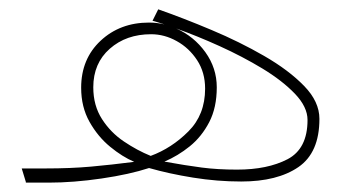

<svg xmlns="http://www.w3.org/2000/svg" viewBox="-20 -390 765 410"><path d="M26.4 -30.3H77.1Q130.9 -30.3 174.3 -34.2Q217.8 -38.1 266.6 -44.4Q241.2 -55.2 215.1 -76.7Q189 -98.1 171.1 -129.9Q153.3 -161.6 153.3 -202.6Q153.3 -264.2 194.8 -303Q236.3 -341.8 298.3 -341.8Q314.9 -341.8 331.1 -337.9Q317.9 -342.3 305.7 -345.7L317.9 -370.1Q372.1 -351.1 431.9 -325.9Q491.7 -300.8 544.2 -270.5Q596.7 -240.2 629.4 -206.5Q662.1 -172.9 662.1 -136.2Q662.1 -64 617.2 -33.2Q572.3 -2.4 495.1 -2.4Q443.8 -2.4 392.3 -10.7Q340.8 -19 298.3 -31.2Q256.8 -17.6 196.8 -8.8Q136.7 0 83.5 0H35.2V-1.5ZM331.1 -44.9Q377 -36.6 410.9 -32.2Q444.8 -27.8 486.3 -27.8Q551.3 -27.8 594 -50Q636.7 -72.3 636.7 -133.8Q636.7 -161.6 609.9 -189.7Q583 -217.8 540.3 -243.7Q497.6 -269.5 449 -291.5Q400.4 -313.5 356.4 -329.1Q394 -312.5 418.5 -278.6Q442.9 -244.6 442.9 -203.6Q442.9 -160.2 426.8 -129.2Q410.6 -98.1 385.3 -77.6Q359.9 -57.1 331.1 -44.9ZM179.2 -203.6Q179.2 -164.6 197.8 -135.7Q216.3 -106.9 244.6 -87.9Q272.9 -68.8 301.8 -57.1Q346.7 -73.7 382.3 -109.4Q418 -145 418 -200.7Q418 -235.4 400.9 -261.5Q383.8 -287.6 357.4 -302.2Q331.1 -316.9 302.7 -316.9Q249.5 -316.9 214.4 -285.9Q179.2 -254.9 179.2 -203.6Z"/></svg>

Font: Vazirmatn UI NL Thin
Style: Regular
Weight: 100
Designer: Saber Rastikerdar
Foundry: Saber Rastikerdar
Version: Version 33.003